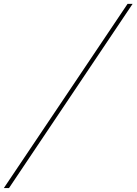

<svg xmlns="http://www.w3.org/2000/svg" viewBox="-50 -800 690 970"><path d="M-30.5 150 594.5 -780.5H620L-4.5 150Z"/></svg>

Font: Bodoni Moda 11pt
Style: Bold Italic
Weight: 700
Italic angle: -13°
Designer: Owen Earl
Foundry: indestructible type
Version: Version 2.004